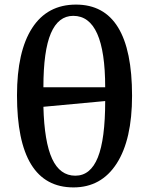

<svg xmlns="http://www.w3.org/2000/svg" viewBox="-20 -802 648 836"><path d="M300 14Q54 14 54 -387Q54 -578 120 -680Q186 -782 311 -782Q555 -782 555 -385Q555 -194 488 -90Q421 14 300 14ZM169 -422H438Q438 -733 299 -733Q234 -733 201.5 -657Q169 -581 169 -422ZM308 -37Q374 -37 406 -116.5Q438 -196 438 -362L169 -337Q173 -184 207 -110.5Q241 -37 308 -37Z"/></svg>

Font: Literata 36pt Medium
Style: Regular
Weight: 500
Designer: Latin by Veronika Burian and Jose Scaglione. Greek by Irene Vlachou. Cyrillic by Vera Evstafieva.
Foundry: TypeTogether
Version: Version 3.002